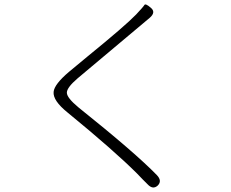

<svg xmlns="http://www.w3.org/2000/svg" viewBox="-20 -800 1040 863"><path d="M689 34Q667 54 643 28L621 6Q609 -7 596 -20Q494 -122 284 -294Q217 -348 221 -387Q224 -421 290 -477L372 -545Q544 -685 592 -735Q624 -769 629 -777.5Q634 -786 658 -765Q682 -745 653 -720L329 -448Q280 -406 280.5 -383Q281 -360 333 -317Q588 -113 685 -13Q710 13 689 34Z"/></svg>

Font: Resource Han Rounded KR Light
Style: Regular
Weight: 300
Designer: Cyano Hao (round all glyphs); Ryoko NISHIZUKA 西塚涼子 (kana, bopomofo & ideographs); Paul D. Hunt (Latin, Greek & Cyrillic)
Foundry: Cyano Hao
Version: 0.990